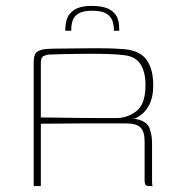

<svg xmlns="http://www.w3.org/2000/svg" viewBox="-20 -624 603 644"><path d="M371 -210Q371 -210 337.5 -210Q304 -210 247 -210Q190 -210 117 -209V0H93V-414Q93 -443 105.5 -451Q118 -459 140 -460Q155 -461 176 -461Q197 -461 222 -461.5Q247 -462 272.5 -462Q298 -462 322 -462Q346 -462 365.5 -461Q385 -460 398 -459Q450 -454 472 -423Q494 -392 494 -337Q494 -297 479 -269.5Q464 -242 436 -228Q435 -227 431.5 -226.5Q428 -226 426 -226V-225Q428 -225 431 -225Q434 -225 435 -225Q473 -218 481.5 -194Q490 -170 490 -146V-16Q490 -12 490.5 -6.5Q491 -1 492 0H480Q473 0 469 -3Q465 -6 465 -22V-151Q465 -182 451.5 -196Q438 -210 404 -210ZM117 -230Q134 -230 168.5 -229.5Q203 -229 243.5 -228.5Q284 -228 318.5 -228Q353 -228 369 -228Q408 -228 438 -251.5Q468 -275 468 -339Q468 -383 451 -409Q434 -435 396 -439Q372 -442 336.5 -443Q301 -444 263 -443.5Q225 -443 193 -442.5Q161 -442 144 -441Q140 -441 128.5 -437Q117 -433 117 -414ZM199 -521V-526Q200 -561 214 -577.5Q228 -594 248.5 -599.5Q269 -605 291 -604Q313 -604 333 -598.5Q353 -593 366.5 -576.5Q380 -560 380 -525V-521H362V-525Q362 -540 357 -554.5Q352 -569 336.5 -578.5Q321 -588 289 -588Q258 -588 243 -578.5Q228 -569 223.5 -554.5Q219 -540 219 -525V-521Z"/></svg>

Font: Genos Thin Thin
Style: Regular
Weight: 250
Version: Version 1.010